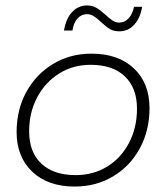

<svg xmlns="http://www.w3.org/2000/svg" viewBox="-20 -681 610 705"><path d="M41 -196Q41 -278 76.5 -343Q112 -408 174.5 -446Q237 -484 316 -484Q414 -484 471.5 -430Q529 -376 529 -284Q529 -202 493.5 -136.5Q458 -71 395.5 -33.5Q333 4 254 4Q156 4 98.5 -50.5Q41 -105 41 -196ZM483 -282Q483 -358 438.5 -400.5Q394 -443 313 -443Q248 -443 197 -411Q146 -379 116.5 -323.5Q87 -268 87 -199Q87 -122 132 -80Q177 -38 258 -38Q322 -38 373 -69Q424 -100 453.5 -156Q483 -212 483 -282ZM350 -601Q335 -615 323.5 -622Q312 -629 299 -629Q279 -629 264.5 -613Q250 -597 246 -569H215Q222 -612 244.5 -636.5Q267 -661 300 -661Q319 -661 333.5 -652.5Q348 -644 367 -627Q382 -613 393.5 -605.5Q405 -598 418 -598Q438 -598 452.5 -614Q467 -630 472 -656H502Q495 -615 473 -590.5Q451 -566 418 -566Q397 -566 383 -574.5Q369 -583 350 -601Z"/></svg>

Font: Montserrat Ace
Style: Light Italic
Weight: 300
Italic angle: -11.3°
Designer: Julieta Ulanovsky
Foundry: Julieta Ulanovsky
Version: Version 1